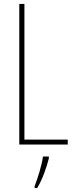

<svg xmlns="http://www.w3.org/2000/svg" viewBox="-20 -734 383 975"><path d="M78 0H324V-25H104V-714H78ZM228 71V61H198C194 101 170 175 156 211V221H169C196 176 216 117 228 71Z"/></svg>

Font: Noto Sans Bengali ExtraCondensed Thin
Style: Regular
Weight: 100
Width: 2
Designer: Joana Ranito - Universal Thirst; Jelle Bosma - Monotype Design Team
Foundry: Universal Thirst ehf.
Version: Version 3.000